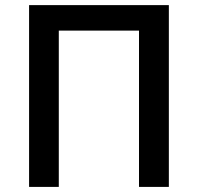

<svg xmlns="http://www.w3.org/2000/svg" viewBox="-20 -734 777 754"><path d="M643.1 0H525.9V-613.8H210.9V0H94.2V-713.9H643.1Z"/></svg>

Font: OpenSans-Semibold
Style: Regular
Weight: 600
Foundry: Ascender Corporation
Version: Version 1.10